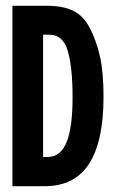

<svg xmlns="http://www.w3.org/2000/svg" viewBox="-20 -643 390 664"><path d="M23 1V-623H142Q199 -623 234.5 -605Q270 -587 291 -545Q313 -503 325.5 -448.5Q338 -394 338 -308Q338 -154 288 -76.5Q238 1 134 1ZM129 -100H144Q190 -100 210.5 -152Q231 -204 231 -305Q231 -410 214.5 -466.5Q198 -523 151 -523H129Z"/></svg>

Font: Inconsolata ExtraCondensed Black
Style: Regular
Weight: 900
Width: 2
Monospace: yes
Designer: Raph Levien, Cyreal, Brenton Simpson
Foundry: Raph Levien, Cyreal, Google
Version: Version 3.001; ttfautohint (v1.8.2.53-6de2)